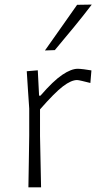

<svg xmlns="http://www.w3.org/2000/svg" viewBox="-20 -798 438 818"><path d="M101 0Q102 -56 102.8 -107.8Q103.5 -159.5 104.5 -220.5V-335.5Q102 -373.5 99.2 -413.5Q96.5 -453.5 94 -494.5L141 -498.5L146.5 -390.5H152.5Q207 -453.5 245.2 -479.2Q283.5 -505 311 -505Q319.5 -505 337.8 -502.8Q356 -500.5 369.5 -498L365 -444.5Q345.5 -449.5 329.5 -453.2Q313.5 -457 308.5 -457Q283.5 -457 248.2 -430.2Q213 -403.5 150.5 -332V-219Q151.5 -159 152.8 -107.5Q154 -56 155 0ZM171.5 -583Q206 -632 240.5 -680.8Q275 -729.5 308.5 -777.5L371 -778.5Q334.5 -730.5 294.2 -681.5Q254 -632.5 213.5 -584.5Z"/></svg>

Font: Commissioner Loud ExtraLight
Style: Regular
Weight: 200
Designer: Kostas Bartsokas
Foundry: Kostas Bartsokas
Version: Version 1.000; ttfautohint (v1.8.3)